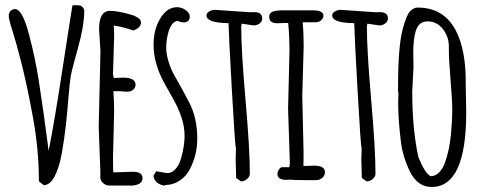

<svg xmlns="http://www.w3.org/2000/svg" viewBox="-20 -702 1848 740"><path d="M167.5 -120.6Q189.5 -231 221.4 -439.5Q253.4 -647.9 259.3 -681.6H281.7Q290.5 -681.6 297.6 -675.3Q304.7 -668.9 304.7 -659.7Q304.7 -603.5 280.8 -518.3Q256.8 -433.1 252.7 -408.4Q248.5 -383.8 244.1 -328.6Q239.7 -273.4 233.9 -220.2Q228 -167 218.3 -111.8Q208.5 -56.6 190.7 -22.5Q172.9 11.7 148.4 11.7L129.9 -3.4Q129.9 -125 106.7 -251.5Q83.5 -377.9 61.3 -463.9Q39.1 -549.8 31.2 -572.8Q13.7 -627 13.7 -640.1Q13.7 -653.3 21.2 -660.2Q28.8 -667 38.1 -667Q65.9 -667 91.3 -571.3Q116.7 -475.1 129.4 -391.4Q142.1 -307.6 148.4 -263.2Q154.8 -218.8 160.4 -174.1Q166 -129.4 167.5 -120.6Z M367.2 -504.9 361.8 -589.4Q361.8 -660.2 403.8 -660.2Q430.7 -660.2 477.1 -647.7Q523.4 -635.3 523.4 -615.7Q523.4 -595.2 494.1 -584.5Q447.8 -600.1 418.5 -603.5Q419.9 -582 419.9 -560.5L415.5 -417Q415.5 -416 418.5 -401.4L454.1 -402.8Q502.4 -402.8 502.4 -375.5Q502.4 -364.7 493.7 -356.7Q484.9 -348.6 471.4 -348.6Q458 -348.6 442.4 -350.6H417Q419.9 -312.5 419.9 -274.9Q419.9 -274.9 415.5 -93.8Q415.5 -37.6 417.5 -37.6L491.2 -40Q529.3 -40 529.3 -15.6Q529.3 -0.5 516.1 6.3Q502.9 13.2 486.3 13.2H401.9Q388.7 13.2 377.9 4.2Q367.2 -4.9 366.7 -17.6V-43.9L360.4 -212.9Z M582.5 -42 624 -34.7Q643.1 -34.7 657.2 -51.3Q671.4 -67.9 678.2 -92.8Q691.4 -140.6 691.4 -177.5Q691.4 -214.4 679.2 -250.5Q667 -286.6 649.2 -317.6Q631.3 -348.6 613.8 -380.9Q571.8 -457 571.8 -530.3Q571.8 -575.2 586.9 -609.9Q615.2 -674.3 662.1 -674.3Q679.7 -674.3 695.6 -663.1Q711.4 -651.9 711.4 -638.7Q711.4 -615.7 687 -615.7Q676.3 -615.7 666 -621.6Q634.3 -620.1 623 -550.8Q620.6 -535.6 620.6 -515.4Q620.6 -495.1 629.4 -465.3Q638.2 -435.5 651.6 -412.4Q665 -389.2 680.4 -361.1Q695.8 -333 709.5 -306.6Q740.7 -245.6 740.2 -167Q740.7 -106.4 712.4 -51.3Q698.7 -23.9 673.6 -6.6Q648.4 10.7 616.2 11.2V13.7Q575.2 7.8 571.3 -24.9Z M890.1 -16.1 888.2 -92.8Q888.2 -93.3 889.6 -127Q885.7 -139.6 873.8 -352.5Q861.8 -565.4 860.8 -612.8Q858.9 -612.8 856.9 -612.8Q775.9 -614.3 775.9 -642.6Q775.9 -651.9 786.6 -658Q797.4 -664.1 807.6 -664.1Q807.6 -664.1 943.4 -654.8L959.5 -655.3Q990.7 -655.3 990.7 -631.3Q990.7 -619.1 980.5 -611.6Q970.2 -604 957.5 -604L911.6 -610.8L909.7 -600.6Q909.7 -505.9 926.3 -316.9Q942.9 -127.9 942.9 -32.7Q942.9 -21 932.1 -12Q921.4 -2.9 908.7 -2.9Z M1145 -332.5 1149.9 -120.1V-90.3L1149.4 -62.5H1162.6Q1162.6 -62.5 1191.4 -63.5Q1232.4 -63.5 1232.4 -38.6Q1232.4 -25.9 1222.4 -16.8Q1212.4 -7.8 1199.2 -7.8H1155.3Q1109.9 -7.8 1097.2 -9.8Q1089.4 -8.8 1085 -8.8Q1049.3 -8.8 1049.3 -31.2Q1049.3 -40.5 1055.2 -48.8Q1061 -57.1 1066.9 -57.6H1095.2L1097.2 -70.8L1090.3 -283.2L1095.7 -505.9Q1095.7 -563 1090.8 -613.3H1071.8L1048.8 -612.3Q1034.2 -612.3 1025.9 -617.9Q1017.6 -623.5 1017.6 -639.2Q1017.6 -662.1 1066.9 -662.1H1186Q1226.6 -662.1 1226.6 -641.1Q1226.6 -631.8 1217.8 -624Q1209 -616.2 1197.8 -616.2H1146.5Q1150.4 -575.2 1150.4 -523.4Z M1374.5 -16.1 1372.6 -92.8Q1372.6 -93.3 1374 -127Q1370.1 -139.6 1358.2 -352.5Q1346.2 -565.4 1345.2 -612.8Q1343.3 -612.8 1341.3 -612.8Q1260.3 -614.3 1260.3 -642.6Q1260.3 -651.9 1271 -658Q1281.7 -664.1 1292 -664.1Q1292 -664.1 1427.7 -654.8L1443.8 -655.3Q1475.1 -655.3 1475.1 -631.3Q1475.1 -619.1 1464.8 -611.6Q1454.6 -604 1441.9 -604L1396 -610.8L1394 -600.6Q1394 -505.9 1410.6 -316.9Q1427.2 -127.9 1427.2 -32.7Q1427.2 -21 1416.5 -12Q1405.8 -2.9 1393.1 -2.9Z M1514.6 -305.7 1515.6 -343.8Q1515.6 -348.6 1514.2 -348.6V-366.7Q1514.2 -523.9 1532.2 -590.3Q1547.4 -646.5 1561.5 -659.7Q1575.7 -672.9 1589.4 -672.9Q1705.6 -672.9 1749.5 -555.7Q1774.9 -488.3 1774.9 -389.6V-382.3L1776.9 -269Q1776.9 18.6 1643.6 18.6Q1588.4 18.6 1559.1 -42.5Q1531.2 -101.1 1524.9 -157.7Q1514.6 -243.2 1514.6 -305.7ZM1573.7 -442.4 1568.8 -350.1Q1568.8 -205.1 1592.3 -97.2Q1617.2 -34.2 1639.6 -22.9Q1657.7 -22.9 1672.4 -37.6Q1687 -52.2 1695.6 -76.9Q1704.1 -101.6 1710 -128.9Q1715.3 -155.8 1718.3 -186.5Q1723.1 -239.7 1723.1 -277.3Q1723.1 -314.9 1716.6 -392.6Q1710 -470.2 1710 -508.3V-525.9Q1709 -562.5 1686 -591.1Q1663.1 -619.6 1627.4 -619.6Q1593.3 -619.6 1582 -581.1Q1572.8 -548.8 1572.8 -501.5Z"/></svg>

Font: Amatic
Style: Bold
Weight: 700
Width: 3
Version: Version 2.000; ttfautohint (v0.92-dirty) -l 8 -r 50 -G 50 -x